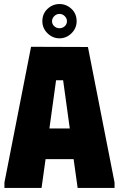

<svg xmlns="http://www.w3.org/2000/svg" viewBox="-20 -932 591 952"><path d="M2 0V-27L134 -700L416 -699L548 -27V0H365L345 -143H206L186 0ZM225 -295H326L293 -534H258ZM275 -742Q241 -742 215.5 -767Q190 -792 190 -827Q190 -864 215.5 -888Q241 -912 275 -912Q309 -912 334.5 -888Q360 -864 360 -827Q360 -792 334.5 -767Q309 -742 275 -742ZM238 -827Q238 -812 249 -802Q260 -792 275 -792Q290 -792 301 -802Q312 -812 312 -827Q312 -841 301 -852Q290 -863 275 -863Q260 -863 249 -852Q238 -841 238 -827Z"/></svg>

Font: Phudu ExtraBold
Style: Regular
Weight: 800
Version: Version 1.005;gftools[0.9.23]